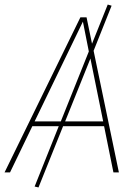

<svg xmlns="http://www.w3.org/2000/svg" viewBox="-29 -757 606 843"><path d="M428 -203H248L140 66L123 62L229 -203H113L15 0H-9L324 -681H351L375 -565L444 -737L461 -732L382 -534L493 0H469ZM238 -224 361 -531 335 -662 123 -224ZM424 -224 368 -500 257 -224Z"/></svg>

Font: FiraGO Thin
Style: Italic
Weight: 100
Italic angle: -8°
Designer: bBox Type GmbH
Foundry: bBox Type GmbH
Version: Version 1.001